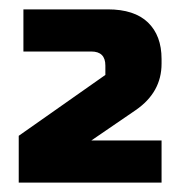

<svg xmlns="http://www.w3.org/2000/svg" viewBox="-20 -730 385 410"><path d="M325 -594Q325 -533 270 -495L175 -430H325V-340H20V-440L205 -570V-590Q205 -620 175 -620H30V-710H210Q267 -710 296 -682Q325 -654 325 -604Z"/></svg>

Font: Russo One
Style: Regular
Weight: 400
Designer: Jovanny lemonad
Foundry: Jovanny Lemonad
Version: Version 1.001